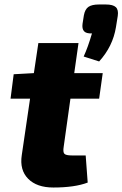

<svg xmlns="http://www.w3.org/2000/svg" viewBox="-20 -823 546 856"><path d="M421 -803H452Q484 -803 496.5 -791Q509 -779 505 -752L497 -702Q483 -616 422 -549L353 -571Q372 -612 390 -674Q364 -673 354.5 -684Q345 -695 348 -717L354 -755Q359 -782 374.5 -792.5Q390 -803 421 -803ZM311 -497H438L422 -383H294L264 -169Q260 -145 267 -137.5Q274 -130 300 -130H362L371 -9Q313 13 218 13Q144 13 105.5 -26Q67 -65 77 -131L114 -383H27L41 -492L131 -497L151 -631H330Z"/></svg>

Font: Exo 2.0 Extra Bold
Style: Italic
Weight: 800
Italic angle: -8°
Designer: Natanael Gama
Version: Version 1.001;PS 001.001;hotconv 1.0.70;makeotf.lib2.5.58329